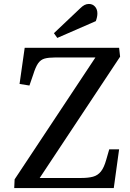

<svg xmlns="http://www.w3.org/2000/svg" viewBox="-20 -952 659 972"><path d="M588 -665 181 -51H391Q427 -51 451 -57.5Q475 -64 491 -84Q507 -104 518 -144L533 -196H583L556 0H52L54 -44L463 -661H258Q226 -661 206 -655.5Q186 -650 173 -631.5Q160 -613 148 -574L129 -519L79 -527L105 -710H583ZM385 -909Q397 -921 407.5 -926.5Q418 -932 430 -932Q449 -932 461 -918.5Q473 -905 473 -884Q473 -866 465 -845L270 -760L253 -784Z"/></svg>

Font: Literata 36pt Medium
Style: Italic
Weight: 500
Italic angle: -2°
Designer: Latin by Veronika Burian and Jose Scaglione. Greek by Irene Vlachou. Cyrillic by Vera Evstafieva
Foundry: TypeTogether
Version: Version 3.002